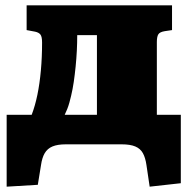

<svg xmlns="http://www.w3.org/2000/svg" viewBox="-20 -542 710 721"><path d="M542 159 530 78Q526 50 516.5 33Q507 16 488 8Q469 0 437 0H227Q196 0 177 8Q158 16 148 33Q138 50 134 78L122 152L5 159V-111H99Q112 -145 120.5 -186.5Q129 -228 133.5 -277.5Q138 -327 138 -382Q138 -404 132 -412Q126 -420 112 -423L80 -429V-522H626V-429L599 -425Q580 -422 574.5 -413Q569 -404 569 -384V-111H659V146ZM223 -111H344V-410H270Q270 -381 268.5 -351.5Q267 -322 264 -292Q261 -262 257 -234.5Q253 -207 247 -182Q244 -169 240.5 -156.5Q237 -144 232.5 -132.5Q228 -121 223 -111Z"/></svg>

Font: Literata Black
Style: Regular
Weight: 900
Designer: Latin by Veronika Burian and Jose Scaglione. Greek by Irene Vlachou. Cyrillic by Vera Evstafieva.
Foundry: TypeTogether
Version: Version 3.103;gftools[0.9.29]